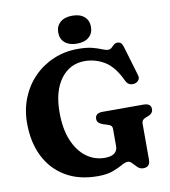

<svg xmlns="http://www.w3.org/2000/svg" viewBox="-98 -996 976 1100"><g transform="rotate(-10 390.0 -446.0)"><path d="M686.5 -23Q686.5 19.5 647 19.5Q627.5 19.5 614 6.5Q600.5 -6.5 589 -19.5Q577.5 -32.5 564 -32.5Q549.5 -32.5 527.5 -19.8Q505.5 -7 470.8 6Q436 19 382.5 19Q273.5 19 195.8 -27Q118 -73 76.5 -155.8Q35 -238.5 35 -349.5Q35 -428.5 62.2 -496Q89.5 -563.5 138.5 -613.5Q187.5 -663.5 253 -691.2Q318.5 -719 394.5 -719Q447 -719 479.5 -710.2Q512 -701.5 532 -692.8Q552 -684 565.5 -684Q578.5 -684 586.8 -691.8Q595 -699.5 603.2 -707.2Q611.5 -715 624.5 -715Q639 -715 646.2 -706.8Q653.5 -698.5 659 -679L709 -510.5Q714 -494 705 -481.8Q696 -469.5 679.5 -466.5Q664 -463.5 651 -469.8Q638 -476 630 -493.5Q589.5 -580 535.5 -611.8Q481.5 -643.5 421.5 -643.5Q334.5 -643.5 281.8 -572.8Q229 -502 229 -379Q229 -282 257.2 -214.8Q285.5 -147.5 333.2 -112.5Q381 -77.5 440 -77.5Q478.5 -77.5 496.5 -92Q514.5 -106.5 514.5 -132V-231Q514.5 -244.5 508 -251Q501.5 -257.5 486 -262L463 -269Q447.5 -274.5 438.2 -283Q429 -291.5 429 -305.5Q429 -339.5 472.5 -339.5H710.5Q754 -339.5 754 -306Q754 -282 727.5 -270.5L713.5 -265.5Q701 -261 693.8 -253.8Q686.5 -246.5 686.5 -231ZM396.5 -749.5Q352 -749.5 326.5 -771.2Q301 -793 301 -831Q301 -868 326.5 -890Q352 -912 396.5 -912Q441.5 -912 466.5 -890Q491.5 -868 491.5 -831Q491.5 -793.5 466.5 -771.5Q441.5 -749.5 396.5 -749.5Z"/></g></svg>

Font: Fraunces 9pt S050
Style: Bold
Weight: 700
Version: Version 1.000; ttfautohint (v1.8.3)